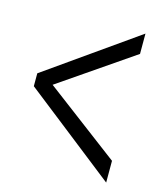

<svg xmlns="http://www.w3.org/2000/svg" viewBox="-85 -631 546 648"><g transform="rotate(15 187.5 -307.0)"><path d="M346 -47V-123L86 -319L344 -496V-567L26 -343V-298Z"/></g></svg>

Font: Inconsolata Condensed Thin
Style: Regular
Weight: 100
Width: 3
Monospace: yes
Designer: Raph Levien, Cyreal, Brenton Simpson
Foundry: Raph Levien, Cyreal, Google
Version: Version 3.100